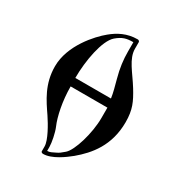

<svg xmlns="http://www.w3.org/2000/svg" viewBox="-185 -900 958 1031"><g transform="rotate(30 294.5 -384.5)"><path d="M402 -431H181C181 -538 206 -675 254 -717C289 -747 314 -753 355 -753V-695C355 -646 361 -596 377 -538C388 -496 397 -467 402 -431ZM386 -66C460 -128 534 -215 534 -360C534 -437 515 -477 477 -539C433 -610 380 -664 380 -727V-768C380 -773 374 -778 368 -778C302 -778 253 -751 213 -718C160 -675 55 -560 55 -431C55 -321 107 -248 152 -182C179 -142 222 -68 222 -30V0C222 5 228 9 235 9C289 9 354 -40 386 -66ZM410 -379V-315C410 -220 372 -94 336 -63C315 -45 309 -40 292 -32C273 -23 263 -16 246 -16V-40C246 -66 235 -123 222 -153C201 -201 182 -289 182 -379Z"/></g></svg>

Font: Ponomar Unicode
Style: Regular
Weight: 400
Version: 1.3